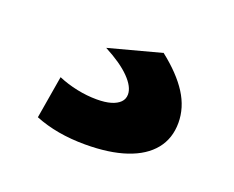

<svg xmlns="http://www.w3.org/2000/svg" viewBox="-56 -121 521 427"><g transform="rotate(20 204.0 92.5)"><path d="M174 218Q107 218 55 197L72 96Q93 105 117 110Q141 115 164 115Q184 115 197.5 111Q211 107 218.5 99.5Q226 92 226 81Q226 63 205.5 42Q185 21 145 0L269 -33Q311 0 332 33Q353 66 353 102Q353 139 332 165Q311 191 271 204.5Q231 218 174 218Z"/></g></svg>

Font: M PLUS 1 Thin
Style: Bold
Weight: 700
Version: Version 1.001